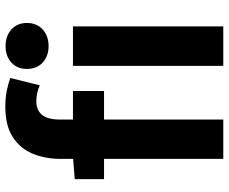

<svg xmlns="http://www.w3.org/2000/svg" viewBox="-88 -764 852 715"><g transform="rotate(-90 337.5 -406.0)"><path d="M103.8 0V-605.1Q103.8 -663.3 123.3 -710.1Q142.9 -756.8 185.6 -784.3Q228.3 -811.7 298.3 -811.7Q331.7 -811.7 358.9 -806Q386.1 -800.3 405.1 -793.1L377.7 -683.3Q349.6 -696.2 318.4 -696.2Q285.8 -696.2 268.1 -675.3Q250.3 -654.4 250.3 -607.9V0ZM28.4 -444.1V-553.2L112.3 -559.8H356.6V-444.1ZM450.3 0V-559.8H597.1V0ZM523.9 -650.6Q486.3 -650.6 462.5 -672.6Q438.8 -694.5 438.8 -731.4Q438.8 -767.1 462.5 -789Q486.3 -810.8 523.9 -810.8Q561.5 -810.8 585.8 -789Q610 -767.1 610 -731.4Q610 -694.5 585.8 -672.6Q561.5 -650.6 523.9 -650.6Z"/></g></svg>

Font: Noto Sans TC Thin
Style: Regular
Weight: 100
Designer: Ryoko NISHIZUKA 西塚涼子 (kana, bopomofo & ideographs); Paul D. Hunt (Latin, Greek & Cyrillic); Sandoll Communications 산돌커뮤니
Foundry: Adobe
Version: Version 2.004-H2;hotconv 1.0.118;makeotfexe 2.5.65603